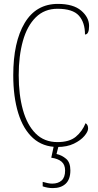

<svg xmlns="http://www.w3.org/2000/svg" viewBox="-20 -744 504 985"><path d="M275 10Q200 10 149.5 -35.5Q99 -81 73.5 -164Q48 -247 48 -358Q48 -528 106.5 -626Q165 -724 277 -724Q356 -724 396.5 -689.5Q437 -655 437 -611Q437 -567 416 -567Q416 -629 384.5 -664Q353 -699 275 -699Q208 -699 163.5 -655Q119 -611 97.5 -534Q76 -457 76 -358Q76 -258 97.5 -180.5Q119 -103 163 -59Q207 -15 275 -15Q336 -15 369 -42.5Q402 -70 419 -112Q432 -104 432 -85Q432 -69 413 -46.5Q394 -24 359 -7Q324 10 275 10ZM251 221Q225 221 199 212V189Q213 193 225 195.5Q237 198 248 198Q278 198 296 182Q314 166 314 131Q314 101 296 85.5Q278 70 243 65L259 -9H284L270 46Q297 52 319 70.5Q341 89 341 130Q341 176 317 198.5Q293 221 251 221Z"/></svg>

Font: Noto Serif Ethiopic Condensed Thin
Style: Regular
Weight: 100
Width: 3
Designer: Monotype Design Team
Foundry: Monotype Imaging Inc.
Version: Version 2.102; ttfautohint (v1.8.4.7-5d5b)